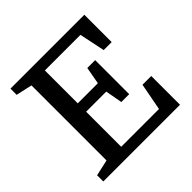

<svg xmlns="http://www.w3.org/2000/svg" viewBox="-182 -886 1053 1053"><g transform="rotate(-45 344.5 -360.0)"><path d="M480 -238H419L401 -337H245V-65H538L568 -223H636V0H41V-48L135 -69V-651L41 -672V-720H614V-508H552L521 -657H245V-402H401L419 -502H480Z"/></g></svg>

Font: Domine Medium
Style: Regular
Weight: 500
Designer: Pablo Impallari, Rodrigo Fuenzalida, Brenda Gallo
Foundry: Pablo Impallari, Rodrigo Fuenzalida, Brenda Gallo
Version: Version 2.000